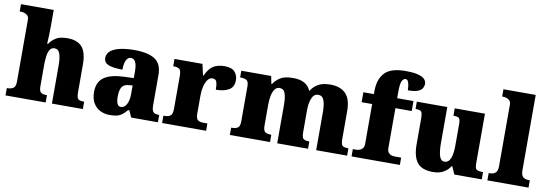

<svg xmlns="http://www.w3.org/2000/svg" viewBox="-57 -1168 4518 1577"><g transform="rotate(10 2201.5 -379.0)"><path d="M21 0V-61H25Q54 -61 74 -73Q94 -85 94 -128V-643Q94 -668 81.5 -679.5Q69 -691 54 -695Q39 -699 31 -699H16V-760H289V-622Q289 -581 287.5 -542.5Q286 -504 284 -478H292Q310 -506 343 -528.5Q376 -551 441 -551Q524 -551 563.5 -506Q603 -461 603 -360V-131Q603 -85 615.5 -73Q628 -61 662 -61H666V0H408V-317Q408 -381 395.5 -416Q383 -451 351 -451Q324 -451 311 -428Q298 -405 294 -370.5Q290 -336 290 -301V-125Q290 -85 304.5 -73Q319 -61 352 -61H356V0Z M890 10Q847 10 811 -8Q775 -26 753.5 -62.5Q732 -99 732 -155Q732 -238 787 -277Q842 -316 953 -320L1034 -323V-375Q1034 -431 1021 -456.5Q1008 -482 982 -482Q958 -482 944 -455Q930 -428 930 -375Q851 -375 812.5 -391Q774 -407 774 -445Q774 -483 804.5 -506.5Q835 -530 886.5 -540.5Q938 -551 999 -551Q1114 -551 1171.5 -513.5Q1229 -476 1229 -383V-131Q1229 -91 1241.5 -76Q1254 -61 1288 -61H1292V0H1069L1044 -56H1034Q1012 -30 992.5 -15.5Q973 -1 949.5 4.5Q926 10 890 10ZM969 -71Q999 -71 1017 -103.5Q1035 -136 1035 -191V-262L1004 -259Q962 -256 946 -229.5Q930 -203 930 -152Q930 -71 969 -71Z M1327 0V-61H1332Q1366 -61 1384.5 -73.5Q1403 -86 1403 -133V-407Q1403 -451 1388 -463Q1373 -475 1340 -475H1336V-536H1569L1590 -443H1595Q1621 -502 1658 -525.5Q1695 -549 1753 -549Q1812 -549 1837.5 -520.5Q1863 -492 1863 -450Q1863 -394 1822 -370Q1781 -346 1714 -346Q1714 -387 1706.5 -410Q1699 -433 1671 -433Q1648 -433 1631.5 -410.5Q1615 -388 1606.5 -352.5Q1598 -317 1598 -278V-128Q1598 -84 1614.5 -72.5Q1631 -61 1659 -61H1694V0Z M1892 0V-61H1896Q1930 -61 1947.5 -73Q1965 -85 1965 -128V-417Q1965 -458 1947.5 -469Q1930 -480 1897 -480H1893V-536H2142L2155 -472H2160Q2180 -504 2216 -527.5Q2252 -551 2325 -551Q2436 -551 2470 -472H2475Q2492 -504 2530.5 -527.5Q2569 -551 2634 -551Q2717 -551 2762 -506Q2807 -461 2807 -360V-131Q2807 -85 2819.5 -73Q2832 -61 2866 -61H2870V0H2612V-317Q2612 -381 2598.5 -416Q2585 -451 2551 -451Q2514 -451 2497.5 -409.5Q2481 -368 2481 -312V-131Q2481 -85 2493.5 -73Q2506 -61 2540 -61H2544V0H2287V-317Q2287 -381 2275 -416Q2263 -451 2228 -451Q2203 -451 2188 -430Q2173 -409 2166 -375Q2159 -341 2159 -301V-125Q2159 -85 2174.5 -73Q2190 -61 2223 -61H2227V0Z M2907 0V-61H2936Q2945 -61 2960 -65Q2975 -69 2987 -82Q2999 -95 2999 -121V-453H2911V-536H2999V-563Q2999 -659 3049 -713.5Q3099 -768 3222 -768Q3296 -768 3334 -756Q3372 -744 3385 -727Q3398 -710 3398 -693Q3398 -673 3388 -655Q3378 -637 3350 -626Q3322 -615 3268 -615Q3268 -629 3265.5 -649.5Q3263 -670 3256 -686.5Q3249 -703 3235 -703Q3216 -703 3204.5 -679.5Q3193 -656 3193 -588V-536H3329V-453H3193V-121Q3193 -95 3204 -82Q3215 -69 3230 -65Q3245 -61 3256 -61H3310V0Z M3586 10Q3494 10 3455 -39.5Q3416 -89 3416 -189V-402Q3416 -445 3407.5 -460Q3399 -475 3361 -475H3357V-536H3611V-234Q3611 -170 3622.5 -130Q3634 -90 3665 -90Q3700 -90 3715.5 -129Q3731 -168 3731 -235V-417Q3731 -458 3717 -466.5Q3703 -475 3677 -475H3673V-536H3925V-121Q3925 -78 3940 -69.5Q3955 -61 3981 -61H3993V0H3764L3736 -64H3731Q3709 -30 3674 -10Q3639 10 3586 10Z M4040 0V-61H4051Q4079 -61 4096.5 -76Q4114 -91 4114 -131V-643Q4114 -668 4101.5 -679.5Q4089 -691 4074 -695Q4059 -699 4051 -699H4040V-760H4309V-131Q4309 -91 4326.5 -76Q4344 -61 4372 -61H4383V0Z"/></g></svg>

Font: Noto Serif Tamil Black
Style: Italic
Weight: 900
Italic angle: -12°
Designer: Indian Type Foundry, Tom Grace, and the Monotype Design Team
Foundry: Monotype Imaging Inc.
Version: Version 2.003; ttfautohint (v1.8.4.7-5d5b)